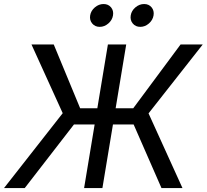

<svg xmlns="http://www.w3.org/2000/svg" viewBox="-38 -953 1047 973"><path d="M601.6 -727.5 481 0H388.2L508.8 -727.5ZM-17.6 0 279.8 -379.4 121.6 -727.5H234.4L368.2 -404.3H637.2L877 -727.5H989.3L714.8 -378.4L886.7 0H780.3L639.2 -322.3H336.9L87.4 0ZM672.9 -816.9Q648.9 -816.9 634.8 -834Q620.6 -851.1 624.5 -875Q628.4 -898.9 648.4 -915.8Q668.5 -932.6 692.4 -932.6Q716.3 -932.6 730.2 -915.8Q744.1 -898.9 740.2 -875Q736.3 -851.1 716.6 -834Q696.8 -816.9 672.9 -816.9ZM467.3 -816.9Q443.4 -816.9 429.2 -834Q415 -851.1 418.9 -875Q422.9 -898.9 442.9 -915.8Q462.9 -932.6 486.8 -932.6Q510.7 -932.6 524.7 -915.8Q538.6 -898.9 534.7 -875Q530.8 -851.1 511 -834Q491.2 -816.9 467.3 -816.9Z"/></svg>

Font: Inter Variable
Style: Italic
Weight: 400
Italic angle: -9.39999°
Designer: Rasmus Andersson
Foundry: rsms
Version: Version 4.001;git-9221beed3